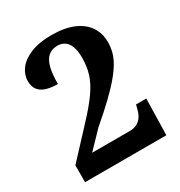

<svg xmlns="http://www.w3.org/2000/svg" viewBox="-170 -844 906 964"><g transform="rotate(-30 282.5 -362.0)"><path d="M44.2 0V-97.4L189.7 -253.8Q250.3 -318.1 283.9 -365.7Q317.5 -413.2 330.7 -456.2Q343.9 -499.3 343.9 -548.7Q343.9 -589.1 334.3 -614.1Q324.8 -639.1 307.5 -651Q290.2 -663 266.3 -663Q232.9 -663 212.1 -644.6Q191.2 -626.2 181.9 -589.2Q172.5 -552.2 172.5 -494.8Q139.8 -494.8 111.6 -502.1Q83.4 -509.3 66.1 -528.7Q48.8 -548.2 48.8 -582.5Q48.8 -619.1 72.5 -651.2Q96.3 -683.2 144.9 -703.6Q193.6 -724 266.3 -724Q340.9 -724 391.9 -702.6Q442.9 -681.3 469.1 -642.6Q495.4 -603.9 495.4 -552.4Q495.4 -524.4 488.7 -497.4Q482.1 -470.4 465.5 -441.3Q448.9 -412.3 420.2 -378Q391.5 -343.7 347.2 -301.1Q302.9 -258.5 239.6 -204.4L148.9 -110.2H370.1Q400.6 -110.2 422.4 -128.2Q444.2 -146.3 452.9 -179.4L461 -210.1H520.4L515.4 0Z"/></g></svg>

Font: Noto Serif Hebrew
Style: Regular
Weight: 400
Designer: Monotype Design Team
Foundry: Monotype Imaging Inc.
Version: Version 2.003